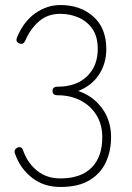

<svg xmlns="http://www.w3.org/2000/svg" viewBox="-20 -732 525 764"><path d="M220 12Q154 12 107 -25Q60 -62 40 -120Q33 -138 51 -145Q67 -151 73 -131Q90 -83 128 -52.5Q166 -22 220 -22Q301 -22 344 -64.5Q387 -107 387 -186Q387 -237 363.5 -274.5Q340 -312 300 -332.5Q260 -353 209 -353Q189 -353 189 -370Q189 -387 209 -387Q283 -387 326 -428Q369 -469 369 -537Q369 -586 348 -616.5Q327 -647 293 -662Q259 -677 220 -677Q169 -677 134.5 -646.5Q100 -616 81 -571Q73 -553 58 -559Q40 -565 48 -584Q75 -648 121.5 -680Q168 -712 220 -712Q300 -712 351.5 -666Q403 -620 403 -537Q403 -479 373.5 -434.5Q344 -390 291 -370Q349 -351 385.5 -302Q422 -253 422 -186Q422 -132 401.5 -87Q381 -42 336.5 -15Q292 12 220 12Z"/></svg>

Font: Zen Maru Gothic Light
Style: Regular
Weight: 300
Designer: Yoshimichi Ohira
Foundry: Positype
Version: Version 1.001